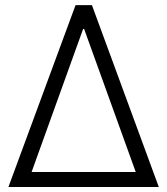

<svg xmlns="http://www.w3.org/2000/svg" viewBox="-20 -748 669 768"><path d="M13.7 0 282.2 -727.5H347.7L615.2 0ZM106.4 -60.1H522.9L316.4 -632.3H312.5Z"/></svg>

Font: Inter 28pt Light
Style: Regular
Weight: 300
Designer: Rasmus Andersson
Foundry: rsms
Version: Version 4.001;git-66647c0bb